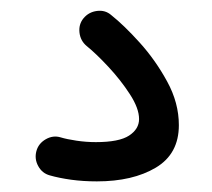

<svg xmlns="http://www.w3.org/2000/svg" viewBox="-20 -57 395 358"><path d="M135.7 -22.9Q145.5 -34.7 160.9 -36.6Q176.3 -38.6 187.5 -28.8Q211.4 -9.8 240.7 22.7Q270 55.2 291.7 95Q313.5 134.8 313.5 176.3Q313.5 230 270.5 255.6Q227.5 281.2 160.6 281.2Q135.3 281.2 112.5 278.1Q89.8 274.9 72.8 270Q58.6 266.1 51.3 252.7Q43.9 239.3 47.9 224.6Q51.8 210.4 65.4 202.6Q79.1 194.8 93.3 199.2Q104.5 202.6 122.6 205.3Q140.6 208 158.7 208Q202.1 208 220.7 195.8Q239.3 183.6 239.3 165Q239.3 145 222.2 118.7Q205.1 92.3 182.1 67.6Q159.2 43 141.6 28.8Q129.9 19 128.2 3.7Q126.5 -11.7 135.7 -22.9Z"/></svg>

Font: Mikhak-DS2-FD Regular
Style: Regular
Weight: 400
Designer: Amin Abedi
Version: Version 3.4